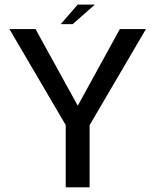

<svg xmlns="http://www.w3.org/2000/svg" viewBox="-20 -799 671 819"><path d="M260.3 0H362.3V-265.2L602.5 -675H491.2L312 -348.7H311.3L131.5 -675H20.1L260.3 -265.7ZM239 -696H290L384.7 -779.3H311.4Z"/></svg>

Font: Anybody Thin
Style: Regular
Weight: 100
Designer: Tyler Finck
Foundry: Etcetera Type Company
Version: Version 1.114;gftools[0.9.25]